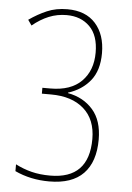

<svg xmlns="http://www.w3.org/2000/svg" viewBox="-53 -764 559 814"><g transform="rotate(5 226.5 -357.0)"><path d="M187 10Q107 10 41 -21V-50Q74 -33 109.5 -24Q145 -15 189 -15Q354 -15 354 -185Q354 -268 303 -313Q252 -358 163 -358H124V-383H158Q245 -383 290.5 -429Q336 -475 336 -551Q336 -624 298.5 -661.5Q261 -699 200 -699Q160 -699 124.5 -684.5Q89 -670 55 -642L39 -665Q76 -691 114.5 -707.5Q153 -724 201 -724Q279 -724 321 -677Q363 -630 363 -551Q363 -477 327.5 -433.5Q292 -390 234 -372V-370Q300 -358 340.5 -312Q381 -266 381 -185Q381 -90 332.5 -40Q284 10 187 10Z"/></g></svg>

Font: Noto Sans Gurmukhi UI Condensed Thin
Style: Regular
Weight: 100
Width: 3
Designer: Jelle Bosma - Monotype Design Team
Foundry: Monotype Imaging Inc.
Version: Version 2.004; ttfautohint (v1.8.4.7-5d5b)